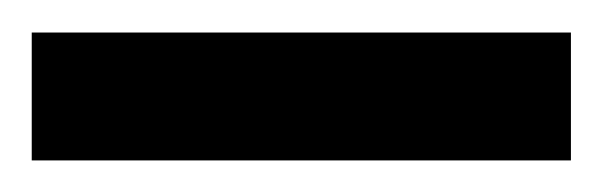

<svg xmlns="http://www.w3.org/2000/svg" viewBox="-20 -687 380 121"><path d="M339.8 -585.9H0V-666.5H339.8Z"/></svg>

Font: Charis
Style: Bold
Weight: 700
Designer: Walt Agee, Miriam Martin, Annie Olsen, Victor Gaultney, Lorna Priest, Alan Ward, Bob Hallissy, Martin Hosken, Sharon Cor
Foundry: SIL Global
Version: Version 7.000